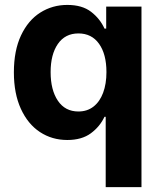

<svg xmlns="http://www.w3.org/2000/svg" viewBox="-20 -557 648 776"><path d="M407.2 -85H402.3Q383.8 -45.4 347.2 -18.3Q310.5 8.8 252 8.8Q190.4 8.8 141.6 -23.2Q92.8 -55.2 64.5 -116.9Q36.1 -178.7 36.1 -264.6Q36.1 -352.5 64.9 -413.8Q93.8 -475.1 142.8 -506.1Q191.9 -537.1 252 -537.1Q312 -537.1 348.1 -509.3Q384.3 -481.4 402.3 -441.4H409.2V-530.3H551.8V199.2H407.2ZM410.2 -265.6Q410.2 -337.9 380.4 -379.9Q350.6 -421.9 296.9 -421.9Q243.2 -421.9 213.9 -379.4Q184.6 -336.9 184.6 -265.6Q184.6 -193.4 213.9 -149.9Q243.2 -106.4 296.9 -106.4Q332.5 -106.4 357.9 -126.2Q383.3 -146 396.7 -181.9Q410.2 -217.8 410.2 -265.6Z"/></svg>

Font: Pretendard
Style: Bold
Weight: 700
Designer: Base glyphs from Inter by Rasmus Andersson; Hangeul glyphs from Noto Sans CJK(Source Han Sans) by Jang Soo-young and Kan
Foundry: Kil Hyung-jin
Version: Version 1.309